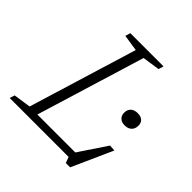

<svg xmlns="http://www.w3.org/2000/svg" viewBox="-218 -843 1022 1022"><g transform="rotate(45 292.5 -332.0)"><path d="M329 -654.5 129 0H-24.5L-15.5 -28.5L82.5 -43L269.5 -655L177 -669L185.5 -698H435.5L427 -669ZM415.5 -24 532 -198.5 567 -196.5 464 33.5H431.5L419 0H78L91.5 -42H457.5ZM510.5 -329.5Q488 -329.5 474.8 -341.8Q461.5 -354 461.5 -375.5Q461.5 -398.5 475.5 -411.8Q489.5 -425 515 -425Q538 -425 551.2 -413.5Q564.5 -402 564.5 -380Q564.5 -357 550.5 -343.2Q536.5 -329.5 510.5 -329.5Z"/></g></svg>

Font: Newsreader 9pt Light
Style: Italic
Weight: 300
Italic angle: -17°
Designer: Hugues Gentile
Foundry: Production Type
Version: Version 1.003